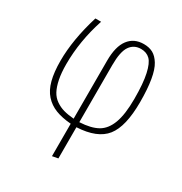

<svg xmlns="http://www.w3.org/2000/svg" viewBox="-171 -656 928 981"><g transform="rotate(30 293.5 -165.5)"><path d="M526.9 -264.2Q526.9 -119.6 477.8 -57.9Q428.7 3.9 309.1 9.8V193.8L274.9 200.2V8.8Q220.7 4.4 183.3 -10.3Q146 -24.9 119.6 -54.2Q93.3 -83.5 81.1 -130.1Q68.8 -176.8 68.8 -244.1Q68.8 -368.7 115.2 -520H148.9Q103 -380.4 103 -244.1Q103 -192.9 110.6 -155.3Q118.2 -117.7 131.3 -93.3Q144.5 -68.8 166.7 -53.5Q189 -38.1 214.4 -31Q239.7 -23.9 274.9 -21V-363.8Q274.9 -446.8 306.6 -488.8Q338.4 -530.8 396 -530.8Q427.2 -530.8 450 -518.6Q472.7 -506.3 490.7 -477.1Q508.8 -447.8 517.8 -394.5Q526.9 -341.3 526.9 -264.2ZM309.1 -20Q376.5 -23.4 415.3 -45.4Q454.1 -67.4 473.6 -119.9Q493.2 -172.4 493.2 -264.2Q493.2 -355.5 481.4 -408.7Q469.7 -461.9 449.2 -481.9Q428.7 -502 396 -502Q354.5 -502 331.8 -469.2Q309.1 -436.5 309.1 -356.9Z"/></g></svg>

Font: Fira Sans Compressed UltraLight
Style: Regular
Weight: 200
Width: 1
Designer: Carrois Corporate & Edenspiekermann AG
Foundry: Carrois Corporate GbR & Edenspiekermann AG
Version: Version 4.203;PS 004.203;hotconv 1.0.88;makeotf.lib2.5.64775